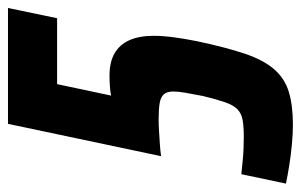

<svg xmlns="http://www.w3.org/2000/svg" viewBox="-168 -574 736 469"><g transform="rotate(-90 199.5 -340.0)"><path d="M129 8Q107 8 80.5 5.5Q54 3 29 -1Q4 -5 -15 -9L8 -118Q26 -116 42.5 -114.5Q59 -113 73.5 -112.5Q88 -112 99 -112Q125 -112 141 -115Q157 -118 167 -128Q177 -138 184 -158.5Q191 -179 199 -212Q204 -238 207 -255Q210 -272 210 -284Q210 -300 203 -307.5Q196 -315 181.5 -317.5Q167 -320 141 -320Q128 -320 112.5 -319Q97 -318 81.5 -317Q66 -316 52 -314L131 -688H414L389 -568H228L200 -436Q208 -438 222 -439Q236 -440 249 -440Q282 -440 303.5 -427.5Q325 -415 335.5 -391Q346 -367 346 -332Q346 -310 342.5 -283.5Q339 -257 333 -227Q318 -156 302.5 -110Q287 -64 264.5 -38Q242 -12 209 -2Q176 8 129 8Z"/></g></svg>

Font: Saira ExtraCondensed ExtraBold
Style: Italic
Weight: 800
Width: 2
Italic angle: -12°
Designer: Hector Gatti with collaboration of the Omnibus-Type team
Foundry: Omnibus-Type
Version: Version 1.101